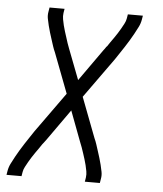

<svg xmlns="http://www.w3.org/2000/svg" viewBox="-53 -566 705 828"><g transform="rotate(5 300.0 -152.5)"><path d="M6 215 9 197Q12 180 20 164.5Q28 149 36 134Q44 119 53 104.5Q62 90 71.5 75Q81 60 91 45.5Q101 31 110 17L234 -156L168 -329Q162 -342 157.5 -356Q153 -370 148.5 -384Q144 -398 139.5 -412.5Q135 -427 131.5 -441.5Q128 -456 125 -471Q122 -486 125 -502L128 -520H193L190 -502Q188 -488 190.5 -474.5Q193 -461 196 -448.5Q199 -436 203 -423.5Q207 -411 211 -398.5Q215 -386 219 -373.5Q223 -361 228 -349L278 -219L375 -356Q378 -360 381.5 -364.5Q385 -369 387 -373L389 -374Q395 -384 402.5 -394Q410 -404 417 -414.5Q424 -425 431 -435.5Q438 -446 444 -457Q450 -468 456 -479Q462 -490 464 -502L467 -520H532L529 -502Q526 -485 518 -469.5Q510 -454 502 -439Q494 -424 485 -409.5Q476 -395 466.5 -380Q457 -365 447 -350.5Q437 -336 428 -322L304 -149L370 24Q376 37 380.5 51Q385 65 389.5 79Q394 93 398.5 107.5Q403 122 406.5 136.5Q410 151 413 166Q416 181 413 197L410 215H345L348 197Q350 183 347.5 169.5Q345 156 342 143.5Q339 131 335 118.5Q331 106 327 93.5Q323 81 318.5 68.5Q314 56 309 44L260 -86L163 51Q160 55 156.5 59.5Q153 64 150 68L149 69Q143 79 135.5 89Q128 99 121 109.5Q114 120 107 130.5Q100 141 94 152Q88 163 82 174Q76 185 74 197L71 215Z"/></g></svg>

Font: Iosevka Etoile Light
Style: Italic
Weight: 300
Italic angle: -9°
Designer: Belleve Invis
Foundry: Belleve Invis
Version: Version 22.1.2; ttfautohint (v1.8.4)